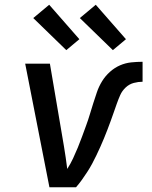

<svg xmlns="http://www.w3.org/2000/svg" viewBox="-20 -788 640 808"><path d="M300 0H188L86 -520H190L249 -173Q253 -149 256.5 -125Q260 -101 263 -77Q277 -99 287.5 -121.5Q298 -144 307.5 -167Q317 -190 325.5 -213.5Q334 -237 342.5 -260Q351 -283 358 -306.5Q365 -330 372.5 -353.5Q380 -377 388 -400.5Q396 -424 409.5 -446Q423 -468 442.5 -485.5Q462 -503 485 -513Q508 -523 532.5 -525.5Q557 -528 580 -528V-444Q562 -444 543 -439Q524 -434 509 -420Q494 -406 486 -388Q478 -370 471.5 -351.5Q465 -333 458.5 -314.5Q452 -296 445.5 -278Q439 -260 432 -242Q425 -224 417.5 -205.5Q410 -187 402 -169.5Q394 -152 385.5 -134Q377 -116 367.5 -98.5Q358 -81 347 -64Q336 -47 324.5 -31Q313 -15 300 0ZM455 -577 316 -712 383 -768 510 -623ZM259 -577 120 -712 187 -768 314 -623Z"/></svg>

Font: Iosevka Md Ex Obl
Style: Regular
Weight: 500
Width: 7
Italic angle: -9°
Monospace: yes
Designer: Belleve Invis
Foundry: Belleve Invis
Version: Version 32.5.0; ttfautohint (v1.8.4)